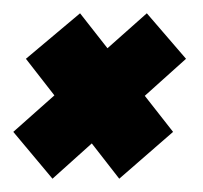

<svg xmlns="http://www.w3.org/2000/svg" viewBox="-31 -382 305 289"><path d="M148.5 -113 229.5 -183.5 89.5 -362 8 -293.5ZM48 -113 249 -293.5 190 -362 -11 -183.5Z"/></svg>

Font: Anybody UltraCondensed ExtraBold
Style: Italic
Weight: 800
Width: 1
Italic angle: -10°
Version: Version 1.113;gftools[0.9.25]